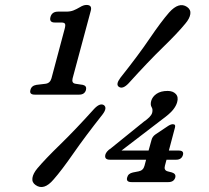

<svg xmlns="http://www.w3.org/2000/svg" viewBox="-20 -736 844 776"><path d="M201.5 -645Q178 -645 184 -667.5Q190 -689 214.5 -689H247.5Q265 -689 277.2 -694Q289.5 -699 303 -707Q317.5 -716 329.5 -716Q353 -716 347 -693L273.5 -419.5Q268.5 -400 285 -397.5L315 -393Q331.5 -389 327.5 -372.5Q322 -353.5 300 -353.5H120.5Q97.5 -353.5 103 -372.5Q107 -389.5 127 -393L164.5 -397.5Q182.5 -400 188 -419.5L241.5 -620Q245.5 -635 242.5 -640Q239.5 -645 228 -645ZM592 -169Q595.5 -184 608 -192.5L656.5 -225Q669.5 -234 678.5 -234Q691 -234 687 -220L662.5 -127.5H702.5Q724 -127.5 719.5 -110Q714 -90.5 692 -90.5H653L646.5 -66Q641.5 -48 657.5 -43.5L675 -39Q692 -33.5 688.5 -19Q683 0 660.5 0H511.5Q488.5 0 494 -19Q498 -35 517.5 -39L540.5 -43.5Q559 -47 564 -66L570.5 -90.5H424.5Q400.5 -90.5 406 -111.5Q407.5 -117 412.8 -123.5Q418 -130 430 -138L561 -244Q575 -253.5 583.8 -262.5Q592.5 -271.5 595 -280Q598.5 -294 592.8 -303Q587 -312 591 -328Q596 -345.5 613 -357Q630 -368.5 657.5 -368.5Q679 -368.5 690.5 -356.2Q702 -344 696 -323Q692 -308 679.2 -292Q666.5 -276 633.5 -252L471 -127.5H580.5ZM499.5 -399Q476 -374.5 460.5 -385Q446.5 -394.5 466.5 -421.5Q540 -514 585.2 -580.8Q630.5 -647.5 663.5 -685.5Q703.5 -730 736 -708Q752 -697 749.2 -679Q746.5 -661 729 -640.5Q698 -602.5 638.5 -544.8Q579 -487 499.5 -399ZM361 -296.5Q384.5 -321 400 -311Q414.5 -300 394.5 -273.5Q323.5 -183.5 276.5 -115.8Q229.5 -48 196.5 -10.5Q157.5 35.5 124 12Q108.5 1.5 111 -16.5Q113.5 -34.5 131 -55.5Q162.5 -93 223.5 -152.2Q284.5 -211.5 361 -296.5Z"/></svg>

Font: Fraunces 9pt S100
Style: Italic
Weight: 400
Italic angle: -16°
Version: Version 1.000; ttfautohint (v1.8.3)